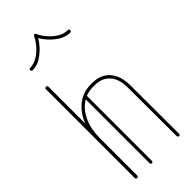

<svg xmlns="http://www.w3.org/2000/svg" viewBox="-282 -935 981 981"><g transform="rotate(-45 208.0 -444.5)"><path d="M70 -8Q70 -4 67.5 -1.5Q65 1 61 1Q57 1 54.5 -1.5Q52 -4 52 -8V-650Q52 -654 54.5 -656Q57 -658 61 -658Q65 -658 67.5 -656Q70 -654 70 -650ZM70 -278Q70 -274 67.5 -271.5Q65 -269 61 -269Q57 -269 54.5 -271.5Q52 -274 52 -278Q52 -344 75 -395.5Q98 -447 138.5 -476Q179 -505 231 -505H242Q303 -505 337 -466Q371 -427 371 -358L372 -8Q372 -4 370 -1.5Q368 1 364 1Q360 1 357.5 -1.5Q355 -4 355 -8L354 -358Q354 -421 324.5 -454.5Q295 -488 242 -488H231Q184 -488 147.5 -461.5Q111 -435 90.5 -388Q70 -341 70 -278ZM176 -8Q176 -4 173.5 -1.5Q171 1 168 1Q164 1 161.5 -1.5Q159 -4 159 -8V-483Q159 -487 161.5 -489.5Q164 -492 168 -492Q171 -492 173.5 -489.5Q176 -487 176 -483ZM201 -884Q202 -886 203.5 -888Q205 -890 209 -890Q212 -890 214 -888Q216 -886 217 -884Q225 -864 244.5 -840.5Q264 -817 290 -800.5Q316 -784 345 -784Q349 -784 351 -781.5Q353 -779 353 -775Q353 -771 351 -768.5Q349 -766 345 -766Q312 -766 282 -785.5Q252 -805 230.5 -831Q209 -857 202 -877H216Q208 -857 186.5 -831Q165 -805 135.5 -785.5Q106 -766 73 -766Q69 -766 66.5 -768.5Q64 -771 64 -775Q64 -779 66.5 -781.5Q69 -784 73 -784Q101 -784 127 -800.5Q153 -817 172.5 -840.5Q192 -864 201 -884Z"/></g></svg>

Font: Libertine-Super Thin
Style: Regular
Weight: 100
Designer: Bastien Sozeau
Foundry: NBR — Bastien Sozeau
Version: Version 2.003;gftools[0.9.33]